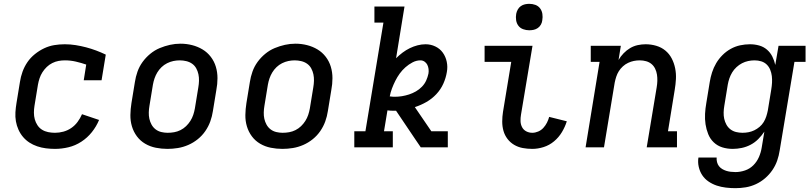

<svg xmlns="http://www.w3.org/2000/svg" viewBox="-20 -769 4240 1002"><path d="M267 8Q243 8 219.5 5Q196 2 174 -5.5Q152 -13 133.5 -25Q115 -37 100.5 -54Q86 -71 76.5 -92Q67 -113 63 -136Q59 -159 60.5 -183Q62 -207 66 -231L84 -341Q88 -368 97.5 -394.5Q107 -421 123 -444.5Q139 -468 162 -486.5Q185 -505 210.5 -517Q236 -529 263 -533.5Q290 -538 318 -538Q347 -538 375 -533.5Q403 -529 429.5 -522Q456 -515 481.5 -505.5Q507 -496 532 -484L510 -350H417L430 -432Q404 -441 376 -447.5Q348 -454 319 -454Q302 -454 285.5 -451Q269 -448 253 -440Q237 -432 224 -419.5Q211 -407 201.5 -392Q192 -377 186.5 -360.5Q181 -344 178 -327L160 -217Q157 -199 157 -181Q157 -163 161.5 -146.5Q166 -130 175.5 -115.5Q185 -101 199.5 -92Q214 -83 231.5 -79.5Q249 -76 267 -76Q289 -76 311 -82Q333 -88 352 -101Q371 -114 385 -133Q399 -152 408 -173L497 -143Q483 -109 459.5 -79.5Q436 -50 404.5 -29.5Q373 -9 337.5 -0.5Q302 8 267 8Z M854 8Q823 8 793 2Q763 -4 737.5 -19Q712 -34 694.5 -57.5Q677 -81 668.5 -109.5Q660 -138 660.5 -169Q661 -200 666 -231L684 -341Q688 -368 697.5 -395Q707 -422 724 -445.5Q741 -469 764 -488Q787 -507 813.5 -518Q840 -529 867 -535Q894 -541 922 -541Q953 -541 982.5 -533.5Q1012 -526 1037 -511Q1062 -496 1080 -472.5Q1098 -449 1106.5 -420.5Q1115 -392 1115 -361Q1115 -330 1109 -299L1091 -189Q1087 -162 1077.5 -135.5Q1068 -109 1051.5 -85Q1035 -61 1012 -42.5Q989 -24 962.5 -12.5Q936 -1 908.5 3.5Q881 8 854 8ZM855 -76Q872 -76 889 -79Q906 -82 922 -90Q938 -98 951 -110.5Q964 -123 973.5 -138Q983 -153 988.5 -169.5Q994 -186 997 -203L1015 -313Q1018 -330 1018.5 -347.5Q1019 -365 1015.5 -381.5Q1012 -398 1004 -412.5Q996 -427 982.5 -436.5Q969 -446 952 -450Q935 -454 918 -454Q901 -454 884.5 -450.5Q868 -447 852 -439Q836 -431 823 -418.5Q810 -406 801 -391Q792 -376 786.5 -360Q781 -344 778 -327L760 -217Q757 -200 756.5 -182.5Q756 -165 759.5 -149Q763 -133 771 -118.5Q779 -104 792 -94Q805 -84 821.5 -80Q838 -76 855 -76Q855 -76 855 -76Q855 -76 855 -76Z M1454 8Q1423 8 1393 2Q1363 -4 1337.5 -19Q1312 -34 1294.5 -57.5Q1277 -81 1268.5 -109.5Q1260 -138 1260.5 -169Q1261 -200 1266 -231L1284 -341Q1288 -368 1297.5 -395Q1307 -422 1324 -445.5Q1341 -469 1364 -488Q1387 -507 1413.5 -518Q1440 -529 1467 -535Q1494 -541 1522 -541Q1553 -541 1582.5 -533.5Q1612 -526 1637 -511Q1662 -496 1680 -472.5Q1698 -449 1706.5 -420.5Q1715 -392 1715 -361Q1715 -330 1709 -299L1691 -189Q1687 -162 1677.5 -135.5Q1668 -109 1651.5 -85Q1635 -61 1612 -42.5Q1589 -24 1562.5 -12.5Q1536 -1 1508.5 3.5Q1481 8 1454 8ZM1455 -76Q1472 -76 1489 -79Q1506 -82 1522 -90Q1538 -98 1551 -110.5Q1564 -123 1573.5 -138Q1583 -153 1588.5 -169.5Q1594 -186 1597 -203L1615 -313Q1618 -330 1618.5 -347.5Q1619 -365 1615.5 -381.5Q1612 -398 1604 -412.5Q1596 -427 1582.5 -436.5Q1569 -446 1552 -450Q1535 -454 1518 -454Q1501 -454 1484.5 -450.5Q1468 -447 1452 -439Q1436 -431 1423 -418.5Q1410 -406 1401 -391Q1392 -376 1386.5 -360Q1381 -344 1378 -327L1360 -217Q1357 -200 1356.5 -182.5Q1356 -165 1359.5 -149Q1363 -133 1371 -118.5Q1379 -104 1392 -94Q1405 -84 1421.5 -80Q1438 -76 1455 -76Q1455 -76 1455 -76Q1455 -76 1455 -76Z M1829 0V-84H1887L1981 -651H1934V-735H2091L2047 -465Q2063 -481 2081 -494.5Q2099 -508 2118.5 -517.5Q2138 -527 2159 -532.5Q2180 -538 2201 -538Q2228 -538 2252 -526.5Q2276 -515 2291 -494Q2306 -473 2311.5 -446.5Q2317 -420 2312 -393Q2307 -362 2293.5 -332Q2280 -302 2257 -277.5Q2234 -253 2205 -236.5Q2176 -220 2145 -210L2231 -84H2317V0H2176L2146 -44L2047 -191Q2044 -191 2040.5 -191Q2037 -191 2034 -191Q2026 -191 2018 -191.5Q2010 -192 2002 -193L1984 -84H2030V0ZM2040 -264Q2059 -264 2077.5 -267Q2096 -270 2114.5 -276Q2133 -282 2150.5 -292Q2168 -302 2182 -316.5Q2196 -331 2204 -348.5Q2212 -366 2216 -385Q2218 -397 2216.5 -409Q2215 -421 2210 -431Q2205 -441 2195.5 -447.5Q2186 -454 2174 -454Q2153 -454 2133 -443.5Q2113 -433 2096 -418Q2079 -403 2066 -385Q2053 -367 2043 -347Q2033 -327 2025.5 -307Q2018 -287 2014 -266Q2021 -265 2027.5 -264.5Q2034 -264 2040 -264Z M2758 8Q2732 8 2708 3.5Q2684 -1 2663.5 -13Q2643 -25 2628.5 -44Q2614 -63 2607.5 -86Q2601 -109 2601 -134.5Q2601 -160 2605 -185L2648 -446H2509V-530H2759L2699 -171Q2696 -154 2696.5 -137Q2697 -120 2704.5 -105.5Q2712 -91 2726.5 -83.5Q2741 -76 2758 -76Q2773 -76 2788.5 -82.5Q2804 -89 2815.5 -101.5Q2827 -114 2834.5 -129Q2842 -144 2846 -159L2938 -136Q2929 -107 2912.5 -79.5Q2896 -52 2871.5 -31.5Q2847 -11 2817 -1.5Q2787 8 2758 8ZM2742 -611Q2726 -611 2710.5 -616.5Q2695 -622 2685.5 -634.5Q2676 -647 2673.5 -663.5Q2671 -680 2674 -697Q2676 -708 2682 -719Q2688 -730 2698 -737Q2708 -744 2719.5 -746.5Q2731 -749 2742 -749Q2759 -749 2774 -743.5Q2789 -738 2798.5 -725.5Q2808 -713 2810.5 -696.5Q2813 -680 2810 -663Q2809 -652 2803 -641Q2797 -630 2787 -623Q2777 -616 2765.5 -613.5Q2754 -611 2742 -611Z M3036 0 3109 -446H3063V-530H3220L3208 -456Q3219 -475 3234.5 -491Q3250 -507 3268.5 -518Q3287 -529 3308 -533.5Q3329 -538 3349 -538Q3378 -538 3405 -530Q3432 -522 3452.5 -505Q3473 -488 3485.5 -464Q3498 -440 3503.5 -412.5Q3509 -385 3507.5 -356.5Q3506 -328 3501 -299L3466 -84H3513V0H3355L3407 -313Q3410 -330 3410.5 -347Q3411 -364 3408.5 -380Q3406 -396 3399 -410.5Q3392 -425 3380 -435Q3368 -445 3352 -449.5Q3336 -454 3319 -454Q3303 -454 3288 -451Q3273 -448 3258 -441Q3243 -434 3230.5 -422.5Q3218 -411 3209.5 -397.5Q3201 -384 3196 -368.5Q3191 -353 3188 -338L3132 0Z M3818 213Q3793 213 3768 210Q3743 207 3720.5 199.5Q3698 192 3678 178.5Q3658 165 3645 145.5Q3632 126 3626.5 101.5Q3621 77 3625 53H3720Q3719 65 3722 77Q3725 89 3732 98Q3739 107 3749 113Q3759 119 3770 122.5Q3781 126 3793.5 127.5Q3806 129 3818 129Q3843 129 3868 120.5Q3893 112 3911.5 93.5Q3930 75 3940.5 51Q3951 27 3955 2L3969 -82Q3955 -61 3937 -43Q3919 -25 3897 -13.5Q3875 -2 3851 3Q3827 8 3804 8Q3775 8 3749.5 0Q3724 -8 3705 -26Q3686 -44 3676 -69Q3666 -94 3662 -120.5Q3658 -147 3659.5 -175Q3661 -203 3666 -231L3684 -341Q3688 -366 3696 -391Q3704 -416 3717.5 -439Q3731 -462 3750.5 -481.5Q3770 -501 3793.5 -514Q3817 -527 3842.5 -532.5Q3868 -538 3894 -538Q3919 -538 3942 -531.5Q3965 -525 3982.5 -510Q4000 -495 4010.5 -474Q4021 -453 4026 -430L4043 -530H4184V-446H4126L4049 16Q4045 43 4036 69Q4027 95 4011 118.5Q3995 142 3973 161Q3951 180 3925 192Q3899 204 3872 208.5Q3845 213 3818 213ZM3855 -76Q3871 -76 3886.5 -79Q3902 -82 3916.5 -89Q3931 -96 3944 -107Q3957 -118 3965.5 -132Q3974 -146 3979 -161.5Q3984 -177 3987 -192L4005 -302Q4008 -320 4009 -337.5Q4010 -355 4008 -372Q4006 -389 3999.5 -405Q3993 -421 3981 -432.5Q3969 -444 3952.5 -449Q3936 -454 3918 -454Q3901 -454 3884.5 -450.5Q3868 -447 3852.5 -439Q3837 -431 3823.5 -418.5Q3810 -406 3801 -391Q3792 -376 3786.5 -360Q3781 -344 3778 -327L3760 -217Q3757 -200 3756.5 -182.5Q3756 -165 3759.5 -149Q3763 -133 3771 -118.5Q3779 -104 3792 -94Q3805 -84 3821.5 -80Q3838 -76 3855 -76Z"/></svg>

Font: Iosevka Curly Slab MdEx
Style: Italic
Weight: 500
Width: 7
Italic angle: -9°
Monospace: yes
Designer: Belleve Invis
Foundry: Belleve Invis
Version: Version 11.0.0; ttfautohint (v1.8.3)